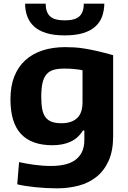

<svg xmlns="http://www.w3.org/2000/svg" viewBox="-20 -807 697 1047"><path d="M291 220Q234 220 174.5 214Q115 208 74 198L84 77Q119 85 165.5 91.5Q212 98 259 98Q297 98 330 91Q363 84 387.5 67.5Q412 51 426 23.5Q440 -4 440 -45V-95H432Q406 -53 364 -34Q322 -15 266 -15Q152 -15 94.5 -76.5Q37 -138 37 -266Q37 -337 58 -390Q79 -443 118 -478.5Q157 -514 212 -532Q267 -550 336 -550Q360 -550 385.5 -548.5Q411 -547 442 -542Q473 -537 510.5 -528.5Q548 -520 597 -506V-65Q597 15 572.5 69.5Q548 124 506 157.5Q464 191 408.5 205.5Q353 220 291 220ZM315 -135Q370 -135 400 -162.5Q430 -190 430 -250V-424Q410 -428 385 -430.5Q360 -433 332 -433Q296 -433 272 -426Q248 -419 233 -401Q218 -383 211.5 -353.5Q205 -324 205 -279Q205 -238 210.5 -210.5Q216 -183 229 -166.5Q242 -150 263 -142.5Q284 -135 315 -135ZM333 -614Q274 -614 233 -626.5Q192 -639 166.5 -662Q141 -685 129 -717Q117 -749 117 -787H229Q229 -741 252.5 -718.5Q276 -696 333 -696Q390 -696 413.5 -718.5Q437 -741 437 -787H549Q548 -748 536.5 -716.5Q525 -685 499.5 -662Q474 -639 433 -626.5Q392 -614 333 -614Z"/></svg>

Font: Encode Sans Normal
Style: Bold
Weight: 700
Designer: Pablo Impallari, Andres Torresi
Foundry: Pablo Impallari, Andres Torresi
Version: Version 1.000; ttfautohint (v1.00) -l 8 -r 50 -G 200 -x 14 -